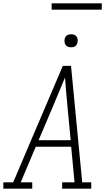

<svg xmlns="http://www.w3.org/2000/svg" viewBox="-35 -1129 655 1149"><path d="M-15 0V-38H44L132 -245L341 -735H390L457 -38H511V0H337V-38H411L391 -251H179L89 -38H158V0ZM388 -290 369 -490Q365 -534 361 -577.5Q357 -621 354 -665Q336 -621 317.5 -577.5Q299 -534 281 -490L196 -290ZM390 -846Q381 -846 372.5 -849Q364 -852 358.5 -859Q353 -866 351.5 -875.5Q350 -885 352 -895Q353 -901 356 -907Q359 -913 365 -917Q371 -921 377.5 -922.5Q384 -924 390 -924Q400 -924 408.5 -921Q417 -918 422.5 -911Q428 -904 429.5 -894.5Q431 -885 429 -875Q428 -869 424.5 -863Q421 -857 415.5 -853Q410 -849 403.5 -847.5Q397 -846 390 -846ZM574 -1071H274V-1109H574Z"/></svg>

Font: Iosevka Slab XLtExObl
Style: Regular
Weight: 200
Width: 7
Italic angle: -9°
Monospace: yes
Designer: Belleve Invis
Foundry: Belleve Invis
Version: Version 11.1.1; ttfautohint (v1.8.3)